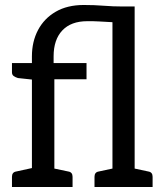

<svg xmlns="http://www.w3.org/2000/svg" viewBox="-20 -750 650 770"><path d="M28 0V-41Q28 -59 44 -62L108 -76V-431L52 -437Q42 -440 35 -445Q28 -450 28 -460V-497H108V-524Q108 -583 132.5 -629.5Q157 -676 203.5 -703Q250 -730 316 -730Q359 -730 396 -727Q434 -724 470 -724H520V-74L576 -62Q592 -59 592 -41V0H359V-41Q359 -59 375 -62L431 -74V-661L377 -664Q364 -665 352 -665Q340 -665 330 -665Q265 -665 230 -628Q195 -591 195 -524V-497H327V-432H198V-74L255 -62Q271 -59 271 -41V0Z"/></svg>

Font: Aleo
Style: Regular
Weight: 400
Designer: Alessio Laiso
Foundry: Alessio Laiso
Version: Version 2.001; ttfautohint (v1.8.4.7-5d5b);gftools[0.9.29]